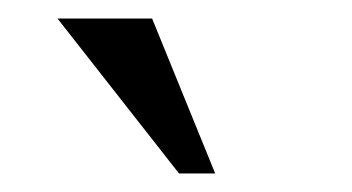

<svg xmlns="http://www.w3.org/2000/svg" viewBox="-20 -754 380 207"><path d="M42 -734H144L212 -567H173Z"/></svg>

Font: Berliner Wand
Style: Regular
Weight: 400
Designer: Peter Wiegel
Foundry: Peter Wiegel
Version: Version 1.000